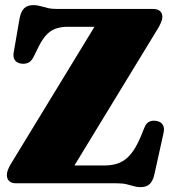

<svg xmlns="http://www.w3.org/2000/svg" viewBox="-20 -736 702 771"><path d="M613.5 -620.5 250.5 -25 132.5 -71.5H399Q422 -71.5 442.2 -76.5Q462.5 -81.5 480.8 -94.2Q499 -107 515 -130.2Q531 -153.5 546 -189.5L560.5 -225Q567.5 -242.5 580.8 -248Q594 -253.5 610 -250Q627.5 -246.5 634.2 -234Q641 -221.5 637 -203L600 -36Q594 -9.5 581.2 3Q568.5 15.5 544 15.5Q531 15.5 518 11.8Q505 8 488.8 4Q472.5 0 449.5 0H44.5Q26 0 16.8 -9Q7.5 -18 7.5 -33.5Q7.5 -42.5 11.8 -54Q16 -65.5 25 -80L390.5 -679.5L414 -628.5H253.5Q223 -628.5 201 -620Q179 -611.5 161.5 -590.5Q144 -569.5 126.5 -531L113.5 -505Q104.5 -488 91.5 -483.2Q78.5 -478.5 65 -480.5Q48 -483 39.8 -494.2Q31.5 -505.5 35 -525.5L59 -664Q64.5 -691 77.5 -703.2Q90.5 -715.5 115 -715.5Q128 -715.5 141 -711.8Q154 -708 170.5 -704Q187 -700 209.5 -700H594Q612.5 -700 622.2 -691.8Q632 -683.5 632 -667.5Q632 -659 627.2 -647.2Q622.5 -635.5 613.5 -620.5Z"/></svg>

Font: Fraunces
Style: Regular
Weight: 900
Version: Version 1.000;[b76b70a41]